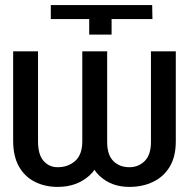

<svg xmlns="http://www.w3.org/2000/svg" viewBox="-20 -732 762 762"><path d="M334 -656.2H181.6V-711.9H584L585 -656.2H422.9V-594.7H334ZM306.6 -528.3H384.8V-170.9Q384.8 -80.1 334.7 -35.2Q284.7 9.8 209 9.8Q158.7 9.8 118.7 -10.3Q78.6 -30.3 55.7 -70.3Q32.7 -110.4 32.2 -170.9V-528.3H130.9V-170.9Q130.9 -118.7 152.8 -93.5Q174.8 -68.4 209 -68.4Q250.5 -68.4 278.6 -93.5Q306.6 -118.7 306.6 -170.9ZM579.1 -528.3H677.7V-170.9Q677.7 -110.4 653.6 -70.3Q629.4 -30.3 587.6 -10.3Q545.9 9.8 493.2 9.8Q420.9 9.8 373.8 -35.2Q326.7 -80.1 327.1 -170.9V-528.3H405.3V-170.9Q404.8 -118.7 429.2 -93.5Q453.6 -68.4 493.2 -68.4Q530.3 -68.4 554.9 -93.5Q579.6 -118.7 579.1 -170.9Z"/></svg>

Font: Inter
Style: Regular
Weight: 400
Designer: Rasmus Andersson
Foundry: rsms
Version: Version 4.000;git-8c9346024